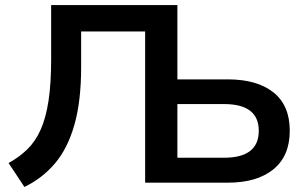

<svg xmlns="http://www.w3.org/2000/svg" viewBox="-20 -725 1207 762"><path d="M77 17 14 -78Q56 -101 88 -132Q120 -163 141 -209.5Q162 -256 172.5 -324.5Q183 -393 183 -490V-705H684V-410H884Q1000 -410 1065 -358.5Q1130 -307 1130 -206Q1130 -106 1065 -53Q1000 0 884 0H556V-600H302V-458Q302 -324 275.5 -230.5Q249 -137 199 -77.5Q149 -18 77 17ZM684 -99H869Q1007 -99 1007 -206Q1007 -312 869 -312H684Z"/></svg>

Font: MulishBold
Style: Bold
Weight: 700
Designer: Vernon Adams
Foundry: Vernon Adams
Version: Version 3.602; ttfautohint (v1.8.3)